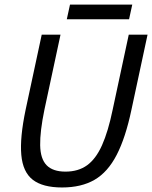

<svg xmlns="http://www.w3.org/2000/svg" viewBox="-20 -820 672 848"><path d="M560.7 -336Q534.7 -212 495.4 -136Q456.2 -60 397.8 -26Q339.3 8 254 8Q168.7 8 124.8 -26Q80.8 -60 74.1 -136Q67.3 -212 93.3 -336H176.3Q156.3 -239 157.4 -178.6Q158.5 -118.2 186 -90.1Q213.5 -62 269.2 -62Q325.8 -62 364.7 -90.1Q403.5 -118.2 430.6 -178.6Q457.7 -239 477.7 -336ZM548.7 -667H631.7L560.7 -336H477.7ZM176.3 -336H93.3L164.3 -667H247.3ZM289.2 -799.8H564.2L550 -734.8H275Z"/></svg>

Font: Epunda Sans Light
Style: Italic
Weight: 300
Italic angle: -12.0243°
Designer: Simon Atzbach
Foundry: typofactur
Version: Version 2.204